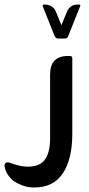

<svg xmlns="http://www.w3.org/2000/svg" viewBox="-107 -613 394 847"><path d="M239 -593Q246 -593 247 -591Q248 -589 246 -584L194 -454Q191 -443 178 -443H150Q139 -443 134 -454L82 -584Q81 -589 81.5 -591Q82 -593 89 -593Q128 -593 141 -558L164 -502L187 -558Q195 -577 206.5 -585Q218 -593 239 -593ZM192 -366H201Q212 -366 212 -356V-24Q212 89 170 152Q128 215 42 214Q16 214 -7 205.5Q-30 197 -50 183Q-64 171 -74 155Q-84 139 -87 120Q-88 113 -84 108Q-80 103 -73 103Q-69 103 -65 104.5Q-61 106 -58 107Q-35 115 -16.5 119Q2 123 23 122Q72 120 93 88.5Q114 57 114 -3V-284Q114 -366 192 -366Z"/></svg>

Font: Zain
Style: Bold
Weight: 700
Designer: Zain,Boutros
Foundry: Mobile Telecommunications Company (Zain), 2024
Version: Version 1.50; ttfautohint (v1.8.4)